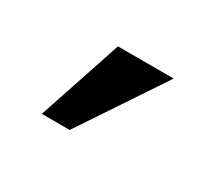

<svg xmlns="http://www.w3.org/2000/svg" viewBox="-53 -968 419 373"><g transform="rotate(30 156.0 -781.0)"><path d="M62.5 -687.5 125 -875H250L125 -687.5Z"/></g></svg>

Font: Oswald-Regular
Style: Regular
Weight: 400
Designer: vernon adams
Foundry: vernon adams
Version: Version 2.002; ttfautohint (v0.92.18-e454-dirty) -l 8 -r 50 